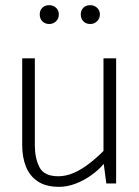

<svg xmlns="http://www.w3.org/2000/svg" viewBox="-20 -711 540 744"><path d="M381 -485V-126Q353 -98 323.5 -75.5Q294 -53 264.5 -40.5Q235 -28 206 -28Q151 -28 133 -63Q115 -98 115 -148V-485H66V-148Q66 -102 80.5 -65.5Q95 -29 126.5 -8Q158 13 210 13Q240 13 272 1Q304 -11 333 -31.5Q362 -52 382 -76L392 0H430V-485ZM171 -618Q186 -618 197 -628.5Q208 -639 208 -655Q208 -671 197 -681Q186 -691 171 -691Q154 -691 144 -681Q134 -671 134 -655Q134 -639 144 -628.5Q154 -618 171 -618ZM330 -618Q345 -618 356 -628.5Q367 -639 367 -655Q367 -671 356 -681Q345 -691 330 -691Q313 -691 303 -681Q293 -671 293 -655Q293 -639 303 -628.5Q313 -618 330 -618Z"/></svg>

Font: Catamaran Thin
Style: Regular
Weight: 100
Designer: Pria Ravichandran
Version: Version 2.000